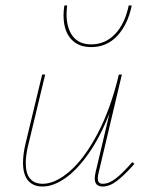

<svg xmlns="http://www.w3.org/2000/svg" viewBox="-20 -678 540 701"><path d="M212 -622Q212 -639 215 -658H225Q223 -636 223 -626Q223 -576 245.5 -546Q268 -516 313 -516Q364 -516 400 -553.5Q436 -591 450 -658H461Q447 -589 408.5 -547.5Q370 -506 313 -506Q265 -506 238.5 -536.5Q212 -567 212 -622ZM471 -80Q435 -39 407.5 -18Q380 3 355 3Q326 3 326 -26Q326 -36 329 -49L380 -265Q346 -178 303.5 -117.5Q261 -57 217.5 -27Q174 3 135 3Q101 3 82.5 -19Q64 -41 64 -84Q64 -114 73 -153L134 -406H145L84 -152Q74 -113 74 -83Q74 -44 90 -25.5Q106 -7 136 -7Q182 -7 235 -53Q288 -99 336 -189.5Q384 -280 414 -406H425L340 -47Q337 -35 337 -26Q337 -7 355 -7Q378 -7 403 -26.5Q428 -46 463 -86Z"/></svg>

Font: Ysabeau Infant Hairline
Style: Italic
Weight: 100
Italic angle: -12°
Designer: Christian Thalmann (Catharsis Fonts)
Version: Version 0.003